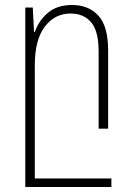

<svg xmlns="http://www.w3.org/2000/svg" viewBox="-20 -514 529 767"><path d="M81 233V-484H111L116 -386H119Q135 -432 171.5 -463Q208 -494 268 -494Q334 -494 373 -451.5Q412 -409 412 -312V0H374V-308Q374 -390 344 -425Q314 -460 262 -460Q199 -460 159 -407.5Q119 -355 119 -253V199H425V233Z"/></svg>

Font: Noto Sans Armenian SemiCondensed ExtraLight
Style: Regular
Weight: 200
Width: 4
Designer: Monotype Design Team
Foundry: Monotype Imaging Inc.
Version: Version 2.008; ttfautohint (v1.8.4.7-5d5b)